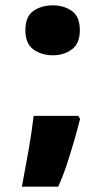

<svg xmlns="http://www.w3.org/2000/svg" viewBox="-20 -580 391 719"><path d="M178 -373Q135 -373 105 -395Q75 -417 75 -467Q75 -518 105 -539Q135 -560 178 -560Q219 -560 249 -539Q279 -518 279 -467Q279 -417 249 -395Q219 -373 178 -373ZM273 -146 280 -135Q271 -99 258 -54Q245 -9 230 36.5Q215 82 198 119H62Q75 51 87 -17.5Q99 -86 106 -146Z"/></svg>

Font: Noto Sans Bengali UI Black
Style: Regular
Weight: 900
Designer: Jelle Bosma - Monotype Design Team
Foundry: Monotype Imaging Inc.
Version: Version 2.003; ttfautohint (v1.8.4.7-5d5b)